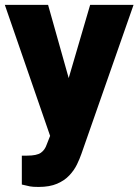

<svg xmlns="http://www.w3.org/2000/svg" viewBox="-22 -548 564 782"><path d="M173.8 -528.3 257.8 -230 345.2 -528.3H522L309.6 78.6Q302.7 98.6 291.5 121.8Q280.3 145 260.7 166Q241.2 187 210.7 200.2Q180.2 213.4 135.3 213.4Q111.3 213.4 100.3 211.2Q89.4 209 66.9 203.6V85.9H88.4Q127.9 85.9 144.5 74.2Q161.1 62.5 168.5 40L182.1 5.4L-2.4 -528.3Z"/></svg>

Font: Vazirmatn UI FD Black
Style: Regular
Weight: 900
Designer: Saber Rastikerdar
Foundry: Saber Rastikerdar
Version: Version 33.003